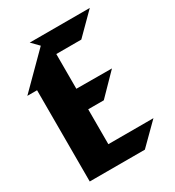

<svg xmlns="http://www.w3.org/2000/svg" viewBox="-213 -873 982 1077"><g transform="rotate(-30 278.0 -334.5)"><path d="M345 -268 474 -400 244 -401V-626H406L536 -756H147L192 -710L-14 -504H49V87H406L536 -42H244V-268Z"/></g></svg>

Font: Kidora Gothic
Style: Regular
Weight: 400
Version: Version 001.018